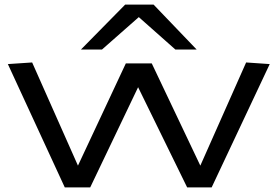

<svg xmlns="http://www.w3.org/2000/svg" viewBox="-20 -810 1200 830"><path d="M260 0 14 -533 119 -540 317 -94 524 -536H636L846 -94L1044 -540L1146 -533L895 0H789L577 -433L370 0ZM330 -596 521 -790H644L830 -596H738L580 -736L421 -596Z"/></svg>

Font: Georama ExtraExtended
Style: Regular
Weight: 400
Width: 8
Designer: Jean-Baptiste Levee
Foundry: Production Type
Version: Version 1.000